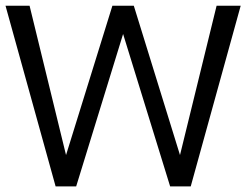

<svg xmlns="http://www.w3.org/2000/svg" viewBox="-25 -663 877 683"><path d="M653.5 0H580.2L412.9 -542.1L246 0H172.8L-5.4 -642.6H80.2L209.9 -111.4L374.8 -642.6H451L615.3 -111.4L745.5 -642.6H831.2Z"/></svg>

Font: Shan Wanhai
Style: Regular
Weight: 400
Designer: Khon Soe Zaw Thu
Foundry: Shan Unicode
Version: Version 1.00 June 3, 2017, initial release